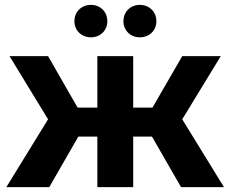

<svg xmlns="http://www.w3.org/2000/svg" viewBox="-20 -767 945 787"><path d="M177 -537H19L177 -278L6 0H182L301 -207H379V0H526V-207H603L722 0H898L727 -278L885 -537H727L605 -326H526V-537H379V-326H298ZM553 -614C591 -614 621 -641 621 -680C621 -720 591 -747 553 -747C516 -747 486 -720 486 -680C486 -641 516 -614 553 -614ZM353 -614C390 -614 420 -641 420 -680C420 -720 390 -747 353 -747C315 -747 285 -720 285 -680C285 -641 315 -614 353 -614Z"/></svg>

Font: Montserrat-Alt1
Style: Bold
Weight: 700
Designer: Differentunic
Foundry: Differentunic
Version: Version 7.222